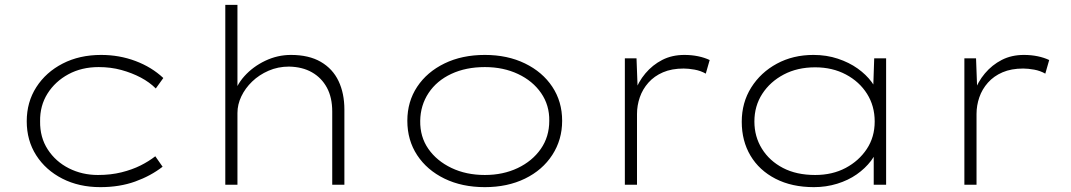

<svg xmlns="http://www.w3.org/2000/svg" viewBox="-20 -760 4407 790"><path d="M393 10Q305 10 236.5 -25Q168 -60 129 -121Q90 -182 90 -261Q90 -340 129.5 -401.5Q169 -463 238 -498.5Q307 -534 396 -534Q471 -534 537.5 -509Q604 -484 652 -439L621 -396Q595 -422 559 -441Q523 -460 479.5 -472Q436 -484 386 -484Q316 -484 261.5 -454.5Q207 -425 175.5 -375Q144 -325 145 -261Q144 -195 176.5 -145Q209 -95 263.5 -67.5Q318 -40 383 -40Q436 -40 480 -51Q524 -62 558 -79Q592 -96 619 -117L649 -74Q600 -36 536 -13Q472 10 393 10Z M907 0V-740H957V-374L939 -357Q950 -407 985.5 -446.5Q1021 -486 1071.5 -510Q1122 -534 1177 -534Q1251 -534 1300 -505.5Q1349 -477 1373 -426.5Q1397 -376 1397 -309V0H1347V-301Q1347 -359 1325 -399.5Q1303 -440 1263.5 -462.5Q1224 -485 1169 -486Q1124 -486 1085 -469Q1046 -452 1017.5 -424.5Q989 -397 973 -363.5Q957 -330 957 -295V0H932Q922 0 916 0Q910 0 907 0Z M1975 10Q1881 10 1809 -25Q1737 -60 1696.5 -121.5Q1656 -183 1656 -263Q1656 -342 1696.5 -403Q1737 -464 1809 -499Q1881 -534 1975 -534Q2068 -534 2140 -499Q2212 -464 2252.5 -403Q2293 -342 2293 -263Q2293 -185 2252.5 -122.5Q2212 -60 2140 -25Q2068 10 1975 10ZM1975 -40Q2050 -40 2110 -68.5Q2170 -97 2205 -147Q2240 -197 2240 -263Q2241 -327 2206.5 -377Q2172 -427 2111.5 -455.5Q2051 -484 1975 -484Q1897 -484 1837 -456Q1777 -428 1743.5 -377.5Q1710 -327 1709 -263Q1708 -197 1742.5 -147.5Q1777 -98 1837.5 -69Q1898 -40 1975 -40Z M2551 0V-520H2599L2604 -387L2591 -379Q2606 -423 2635.5 -458Q2665 -493 2705 -513.5Q2745 -534 2796 -534Q2826 -534 2852.5 -528.5Q2879 -523 2900 -513L2884 -457Q2863 -469 2838 -473.5Q2813 -478 2793 -478Q2744 -478 2708 -462.5Q2672 -447 2648 -420Q2624 -393 2612.5 -359.5Q2601 -326 2601 -291V0Z M3329 10Q3238 10 3171 -24.5Q3104 -59 3068 -119.5Q3032 -180 3032 -259Q3032 -338 3071 -400Q3110 -462 3176.5 -498Q3243 -534 3327 -534Q3381 -534 3427.5 -518.5Q3474 -503 3509 -478Q3544 -453 3566.5 -422.5Q3589 -392 3596 -361L3572 -371L3577 -520H3626V0H3575V-143L3594 -165Q3588 -130 3564 -98.5Q3540 -67 3505 -42.5Q3470 -18 3424.5 -4Q3379 10 3329 10ZM3334 -40Q3405 -40 3459.5 -69Q3514 -98 3546.5 -147Q3579 -196 3579 -260Q3579 -324 3547.5 -374Q3516 -424 3460.5 -453.5Q3405 -483 3334 -483Q3261 -483 3205 -453.5Q3149 -424 3116.5 -374Q3084 -324 3084 -260Q3084 -198 3115 -148Q3146 -98 3201.5 -69Q3257 -40 3334 -40Z M3948 0V-520H3996L4001 -387L3988 -379Q4003 -423 4032.5 -458Q4062 -493 4102 -513.5Q4142 -534 4193 -534Q4223 -534 4249.5 -528.5Q4276 -523 4297 -513L4281 -457Q4260 -469 4235 -473.5Q4210 -478 4190 -478Q4141 -478 4105 -462.5Q4069 -447 4045 -420Q4021 -393 4009.5 -359.5Q3998 -326 3998 -291V0Z"/></svg>

Font: Lexend Mega ExtraLight
Style: Regular
Weight: 250
Version: Version 1.007